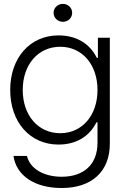

<svg xmlns="http://www.w3.org/2000/svg" viewBox="-20 -737 635 973"><path d="M292.5 215.8C444.8 215.8 536.6 132.8 536.6 -9.3V-545.9H476.1V-443.8H470.7C433.1 -520 362.3 -557.6 276.4 -557.6C132.3 -557.6 31.7 -444.3 31.7 -281.2C31.7 -117.7 132.3 -4.4 276.4 -4.4C362.3 -4.4 431.6 -42.5 468.8 -117.2H474.1V-13.2C474.1 95.7 405.3 158.7 292.5 158.7C200.2 158.7 131.3 116.7 116.7 53.2H48.3C62.5 152.8 155.3 215.8 292.5 215.8ZM95.2 -281.2C95.2 -409.7 173.3 -500 285.2 -500C396.5 -500 474.1 -409.7 474.1 -281.2C474.1 -152.3 396.5 -62 285.2 -62C173.3 -62 95.2 -152.3 95.2 -281.2ZM251.5 -671.9C251.5 -646.5 272.5 -626.5 298.8 -626.5C325.2 -626.5 345.7 -646.5 345.7 -671.9C345.7 -697.3 325.2 -717.3 298.8 -717.3C272.5 -717.3 251.5 -697.3 251.5 -671.9Z"/></svg>

Font: Guggenheim Sans Display Light
Style: Regular
Weight: 300
Designer: Modified by Tom Baber under direction of Pentagram Design 2023
Foundry: rsms
Version: Version 1.001;Glyphs 3.1.2 (3151)